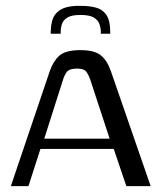

<svg xmlns="http://www.w3.org/2000/svg" viewBox="-20 -635 554 655"><path d="M17 0 150 -393Q162 -427 183 -445.5Q204 -464 255 -464Q301 -464 323 -447Q345 -430 358 -393L494 0H411L368 -127H118L77 0ZM131 -162H354L288 -363Q283 -378 275 -389.5Q267 -401 243 -401Q216 -401 207.5 -389Q199 -377 195 -363ZM153 -520V-527Q154 -566 167.5 -584.5Q181 -603 204 -609.5Q227 -616 256 -615Q285 -615 307.5 -609Q330 -603 343 -584Q356 -565 356 -526V-520H324V-525Q324 -540 319 -553.5Q314 -567 299.5 -575.5Q285 -584 254 -584Q225 -584 210.5 -575.5Q196 -567 191.5 -553.5Q187 -540 187 -526V-520Z"/></svg>

Font: Genos
Style: Regular
Weight: 400
Designer: Robert E. Leuschke
Foundry: Robert E. Leuschke
Version: Version 1.010